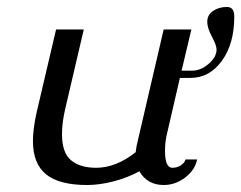

<svg xmlns="http://www.w3.org/2000/svg" viewBox="-20 -525 697 555"><path d="M461.9 -134.8Q457 -113.3 457 -88.9Q457 -40 478 -40Q491.7 -40 502.7 -47.1Q513.7 -54.2 516.1 -64H549.8Q543.5 -33.2 515.1 -11.7Q486.8 9.8 453.1 9.8Q406.2 9.8 382.8 -29.8Q348.6 -11.2 308.1 -0.7Q267.6 9.8 231.9 9.8Q150.9 9.8 113 -21.2Q75.2 -52.2 75.2 -117.2Q75.2 -151.9 85.9 -200.2L142.1 -439.9H222.2L168.9 -211.9Q159.2 -170.9 159.2 -137.2Q159.2 -83.5 185.3 -61.8Q211.4 -40 257.8 -40Q315.4 -40 372.1 -85Q372.1 -86.4 375 -104L453.1 -439.9H533.2L504.9 -320.8H536.1Q560.5 -320.8 583.3 -340.6Q606 -360.4 606 -381.8Q606 -394 592.5 -419.2Q579.1 -444.3 579.1 -461.9Q579.1 -481.9 595.9 -493.4Q612.8 -504.9 636.2 -504.9Q657.2 -504.9 657.2 -477.1Q657.2 -398.4 621.3 -349.1Q585.4 -299.8 530.8 -299.8H500Z"/></svg>

Font: Pfennig
Style: Italic
Weight: 500
Italic angle: -13°
Version: Version 20120410 ; ttfautohint (v0.8)